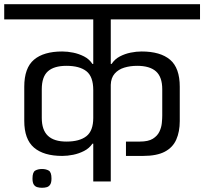

<svg xmlns="http://www.w3.org/2000/svg" viewBox="-56 -860 968 910"><path d="M386 0V-179H382Q367 -157 342.5 -144.5Q318 -132 291 -126.5Q264 -121 239 -121Q151 -121 105 -160.5Q59 -200 59 -287V-449Q59 -538 105 -577Q151 -616 239 -616Q264 -616 291 -610.5Q318 -605 342.5 -592.5Q367 -580 382 -557H386V-768H-36V-840H892V-768H469V-557H473Q488 -580 512 -592.5Q536 -605 563 -610.5Q590 -616 615 -616Q704 -616 750 -577Q796 -538 796 -449V-286Q796 -236 779.5 -198.5Q763 -161 725 -141Q687 -121 622 -121H541V-189H607Q647 -189 668.5 -202.5Q690 -216 699.5 -236Q709 -256 711 -277Q713 -298 713 -312V-437Q713 -495 683.5 -521.5Q654 -548 594 -548Q561 -548 533 -539.5Q505 -531 487.5 -511Q470 -491 469 -458V0ZM143 30Q131 30 120.5 27Q110 24 104 14.5Q98 5 98 -14Q98 -44 111 -51.5Q124 -59 143 -59Q162 -59 175 -51.5Q188 -44 188 -14Q188 5 182 14.5Q176 24 166 27Q156 30 143 30ZM259 -189Q321 -189 353.5 -214.5Q386 -240 386 -301V-433Q386 -497 353.5 -522.5Q321 -548 259 -548Q200 -548 171 -522Q142 -496 142 -437V-301Q142 -244 171 -216.5Q200 -189 259 -189Z"/></svg>

Font: Matangi Medium
Style: Regular
Weight: 500
Designer: Prashant Pant
Foundry: The Graphic Ant
Version: Version 3.002